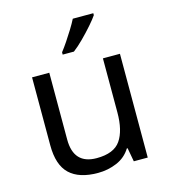

<svg xmlns="http://www.w3.org/2000/svg" viewBox="-114 -857 847 958"><g transform="rotate(-15 309.0 -378.0)"><path d="M533 -536V0H461L448 -71H444Q418 -29 372 -9.5Q326 10 274 10Q177 10 128 -36.5Q79 -83 79 -185V-536H168V-191Q168 -63 287 -63Q376 -63 410.5 -113Q445 -163 445 -257V-536ZM457 -756Q445 -738 420 -709.5Q395 -681 366.5 -652.5Q338 -624 314 -606H256V-618Q271 -637 288.5 -663Q306 -689 323 -716.5Q340 -744 351 -766H457Z"/></g></svg>

Font: Noto Sans Inscriptional Pahlavi
Style: Regular
Weight: 400
Designer: Monotype Design Team
Foundry: Monotype Imaging Inc.
Version: Version 2.003; ttfautohint (v1.8.4.7-5d5b)